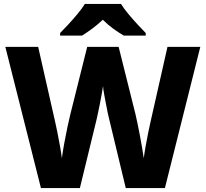

<svg xmlns="http://www.w3.org/2000/svg" viewBox="-20 -951 1040 971"><path d="M993 -714 814 0H616L533 -345Q530 -355 525.5 -377Q521 -399 516 -425Q511 -451 506.5 -475.5Q502 -500 501 -516Q499 -500 494.5 -475.5Q490 -451 485 -425Q480 -399 475 -377Q470 -355 468 -345L384 0H187L7 -714H173L258 -339Q263 -318 270 -283Q277 -248 283.5 -211.5Q290 -175 293 -151Q297 -183 305 -226.5Q313 -270 321.5 -310.5Q330 -351 336 -374L421 -714H580L665 -374Q669 -357 675 -329Q681 -301 687 -268.5Q693 -236 698.5 -205Q704 -174 707 -151Q710 -175 716.5 -211.5Q723 -248 730 -282.5Q737 -317 742 -338L827 -714ZM592 -931Q606 -908 629 -880.5Q652 -853 675.5 -827.5Q699 -802 717 -784V-771H606Q580 -786 552.5 -806Q525 -826 500 -851Q473 -826 447.5 -807Q422 -788 395 -771H284V-784Q303 -803 326.5 -828.5Q350 -854 372.5 -881Q395 -908 409 -931Z"/></svg>

Font: Noto Sans Malayalam ExtraBold
Style: Regular
Weight: 800
Designer: Jelle Bosma - Monotype Design Team
Foundry: Monotype Imaging Inc.
Version: Version 2.104; ttfautohint (v1.8.4.7-5d5b)